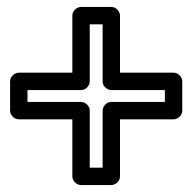

<svg xmlns="http://www.w3.org/2000/svg" viewBox="-20 -606 553 552"><path d="M238 -124V-288C238 -303 224 -313 213 -313H59V-347H213C228 -347 238 -361 238 -372V-536H275V-372C275 -357 289 -347 300 -347H454V-313H300C285 -313 275 -299 275 -288V-124ZM188 -99C188 -88 198 -74 213 -74H300C311 -74 325 -84 325 -99V-263H479C490 -263 504 -273 504 -288V-372C504 -383 494 -397 479 -397H325V-561C325 -572 315 -586 300 -586H213C202 -586 188 -576 188 -561V-397H34C23 -397 9 -387 9 -372V-288C9 -277 19 -263 34 -263H188Z"/></svg>

Font: Falling Sky
Style: Ou
Weight: 400
Designer: Paul D. Hunt
Foundry: Adobe Systems Incorporated
Version: Version 1.02